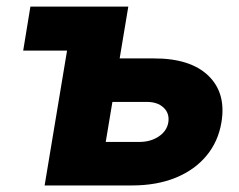

<svg xmlns="http://www.w3.org/2000/svg" viewBox="-20 -566 730 586"><path d="M208.5 -545.9 188.5 -411.6H50.8L72.8 -545.9ZM283.2 -387.7H448.7Q560.5 -388.2 615.7 -335.2Q670.9 -282.2 655.8 -192.4Q646 -133.8 610.1 -90.6Q574.2 -47.4 516.4 -23.7Q458.5 0 382.8 0H116.2L207 -545.9H371.6L302.7 -132.8H405.3Q439.5 -132.8 464.4 -149.4Q489.3 -166 493.7 -192.4Q498 -220.2 479 -237.8Q460 -255.4 426.8 -254.9H260.7Z"/></svg>

Font: Inter Tight ExtraBold
Style: Italic
Weight: 800
Italic angle: -9.39999°
Designer: Rasmus Andersson
Foundry: rsms
Version: Version 3.004